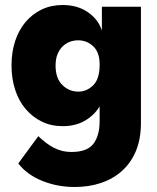

<svg xmlns="http://www.w3.org/2000/svg" viewBox="-20 -497 629 767"><path d="M230 7Q184 7 146.5 -11.5Q109 -30 82 -62Q55 -94 40.5 -138.5Q26 -183 26 -236Q26 -289 40.5 -333Q55 -377 82 -409Q109 -441 146.5 -459Q184 -477 230 -477Q290 -477 331.5 -448Q373 -419 387 -375V-470H543V0Q542 62 522 108.5Q502 155 466.5 186.5Q431 218 383 234Q335 250 278 250Q209 250 148.5 225.5Q88 201 53 156L133 47Q149 62 164 73.5Q179 85 194.5 93Q210 101 227.5 105.5Q245 110 267 110Q328 110 353 77.5Q378 45 378 -13V-72Q357 -37 319.5 -15Q282 7 230 7ZM293 -131Q326 -131 351.5 -155.5Q377 -180 378 -234V-240Q378 -288 352.5 -312Q327 -336 292 -336Q275 -336 259 -330Q243 -324 230.5 -312Q218 -300 210 -281Q202 -262 202 -235Q202 -184 229 -157.5Q256 -131 293 -131Z"/></svg>

Font: Tilda Sans Black
Style: Regular
Weight: 900
Designer: ParaType Ltd
Foundry: ParaType Ltd
Version: Version 1.009